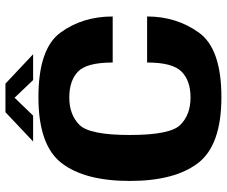

<svg xmlns="http://www.w3.org/2000/svg" viewBox="-85 -760 849 719"><g transform="rotate(-90 339.5 -400.5)"><path d="M335.4 4.1Q516.1 4.1 576.7 -79.9Q637.3 -164 637.3 -274.1H464.9Q464.9 -178.8 430.9 -145.2Q396.9 -111.5 333.9 -111.5Q269.4 -111.5 231.4 -149.6Q193.5 -187.6 193.5 -339.2Q193.5 -490.1 231.6 -527.8Q269.7 -565.5 333.9 -565.5Q397.3 -565.5 431.1 -532.6Q464.9 -499.8 464.9 -403H637.3Q637.3 -516.1 576.9 -598.6Q516.5 -681.1 335 -681.1Q155 -681.1 88.2 -594.2Q21.4 -507.4 21.4 -339.2Q21.4 -171.3 88.2 -83.6Q155.1 4.1 335.4 4.1ZM169.1 -701H266.1L333 -770.5L399.2 -701H495.9L385.8 -804.6H278.8Z"/></g></svg>

Font: Anybody Thin
Style: Regular
Weight: 100
Designer: Tyler Finck
Foundry: Etcetera Type Company
Version: Version 1.114;gftools[0.9.25]